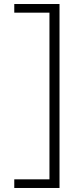

<svg xmlns="http://www.w3.org/2000/svg" viewBox="-20 -720 385 955"><path d="M276 -700V215H51V172H226V-657H51V-700Z"/></svg>

Font: Red Hat Text VF
Style: Regular
Weight: 300
Designer: Pentagram, MCKL
Foundry: Pentagram, MCKL
Version: Version 1.023